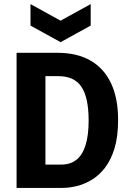

<svg xmlns="http://www.w3.org/2000/svg" viewBox="-20 -918 639 938"><path d="M130 0V-114H279Q324 -114 353.5 -137.5Q383 -161 398 -209Q413 -257 413 -329Q413 -386 404 -427.5Q395 -469 377 -495Q359 -521 331 -533.5Q303 -546 265 -546H130V-660H261Q358 -660 424 -621Q490 -582 523.5 -509Q557 -436 557 -332Q557 -251 539.5 -193.5Q522 -136 493 -98.5Q464 -61 428 -39.5Q392 -18 355 -9Q318 0 284 0ZM61 0V-660H202V0ZM129 -898 276 -817 423 -898V-793L276 -712L129 -793Z"/></svg>

Font: Bricolage Grotesque 24pt SemiCondensed
Style: Bold
Weight: 700
Width: 4
Designer: Mathieu Triay
Foundry: Atelier Triay
Version: Version 1.001;gftools[0.9.33.dev8+g029e19f]